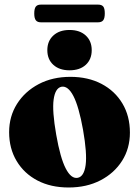

<svg xmlns="http://www.w3.org/2000/svg" viewBox="-20 -820 617 852"><path d="M292.5 -479Q371 -479 430.5 -447.8Q490 -416.5 523.2 -360.8Q556.5 -305 556.5 -231.5Q556.5 -161.5 521.8 -106.5Q487 -51.5 425.8 -19.8Q364.5 12 284.5 12Q205.5 12 146.2 -19Q87 -50 53.8 -105.5Q20.5 -161 20.5 -233.5Q20.5 -303.5 55.5 -359Q90.5 -414.5 151.8 -446.8Q213 -479 292.5 -479ZM325 -31Q353 -36.5 360 -87.5Q367 -138.5 348.5 -244Q330 -347 305.8 -393.8Q281.5 -440.5 252.5 -435Q225 -429 218 -378.2Q211 -327.5 229.5 -222Q247.5 -119 271.8 -72.2Q296 -25.5 325 -31ZM288.5 -508Q243.5 -508 216.8 -532.2Q190 -556.5 190 -597.5Q190 -638 216.8 -662.5Q243.5 -687 288.5 -687Q334 -687 360.5 -662.5Q387 -638 387 -597.5Q387 -556.5 360.5 -532.2Q334 -508 288.5 -508ZM132 -760Q132 -782 139 -790.8Q146 -799.5 161 -799.5H415.5Q431 -799.5 438 -791.2Q445 -783 445 -760.5Q445 -739 438 -730Q431 -721 415.5 -721H161Q146 -721 139 -730Q132 -739 132 -760Z"/></svg>

Font: Fraunces 72pt Black
Style: Regular
Weight: 900
Version: Version 1.000;[0bf87f6ff]